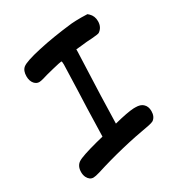

<svg xmlns="http://www.w3.org/2000/svg" viewBox="-179 -941 953 1016"><g transform="rotate(-30 297.5 -433.0)"><path d="M247 -214 249 -284Q251 -377 256 -494Q261 -641 261 -647Q261 -667 257 -667H255Q249 -667 199.5 -655Q150 -643 129 -636Q111 -631 102 -631Q86 -631 73 -645Q58 -662 58 -691Q58 -725 77 -741Q99 -759 193.5 -780Q288 -801 405 -814Q429 -816 465 -816L502 -815L511 -807Q532 -787 532 -755Q532 -718 504 -699Q498 -695 458 -692Q428 -691 389 -686L358 -683V-668Q358 -667 352 -515Q347 -399 345 -307L343 -238Q425 -259 464 -261H476Q506 -261 521 -247Q539 -231 539 -202Q539 -168 517 -152Q508 -147 489 -143Q307 -112 137 -58Q110 -50 98 -50Q75 -50 62 -75Q55 -89 55 -107Q55 -144 80 -161Q104 -177 207 -204Z"/></g></svg>

Font: Chanighter Handwriting Cyr
Style: Regular
Weight: 400
Designer: Sin Chanighter
Version: Version 001.001